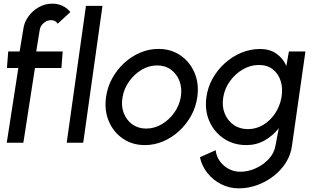

<svg xmlns="http://www.w3.org/2000/svg" viewBox="-20 -782 1754 1052"><path d="M198 -620.5 178.5 -500H323.5L316.5 -409.5H171.5L108 0H17L80.5 -409.5H18L25 -500H87.5L107.5 -620.5Q112 -659 135.2 -691.2Q158.5 -723.5 193 -742.8Q227.5 -762 267 -762Q295.5 -762 321.2 -750.5Q347 -739 365.5 -716L296 -652Q285 -671.5 259.5 -671.5Q238.5 -671.5 220.2 -656.5Q202 -641.5 198 -620.5ZM345.5 0 451 -750H541.5L436 0Z M774 13Q705 13 653.2 -22.5Q601.5 -58 576.2 -117.8Q551 -177.5 561 -250Q568.5 -305 594.8 -352.8Q621 -400.5 660.5 -436.8Q700 -473 748.2 -493.5Q796.5 -514 848 -514Q917 -514 968.8 -478.5Q1020.5 -443 1046 -383Q1071.5 -323 1061 -250Q1053.5 -195.5 1027.2 -148Q1001 -100.5 961.5 -64.2Q922 -28 874 -7.5Q826 13 774 13ZM781 -77.5Q826 -77.5 866.2 -101.2Q906.5 -125 934.5 -164.2Q962.5 -203.5 970.5 -250Q978.5 -297 964 -336.5Q949.5 -376 917.5 -399.8Q885.5 -423.5 841 -423.5Q796 -423.5 755.8 -399.5Q715.5 -375.5 687.5 -336Q659.5 -296.5 651.5 -250Q643 -201.5 658 -162.5Q673 -123.5 705.2 -100.5Q737.5 -77.5 781 -77.5Z M1563 -500H1653.5L1580 15Q1574 65 1547 108Q1520 151 1479 182.8Q1438 214.5 1388.8 232.2Q1339.5 250 1289 250Q1236.5 250 1191.8 227.2Q1147 204.5 1116.2 165.8Q1085.5 127 1075.5 79.5L1161.5 41Q1165.5 75 1184.8 101.5Q1204 128 1233.2 143.5Q1262.5 159 1296.5 159Q1339.5 159 1381.5 140Q1423.5 121 1453.2 88.5Q1483 56 1489.5 15L1507.5 -79.5Q1475 -38 1429.8 -12.5Q1384.5 13 1330.5 13Q1260 13 1206.8 -22.5Q1153.5 -58 1127.2 -117.8Q1101 -177.5 1111 -250Q1118.5 -304.5 1145.2 -352.2Q1172 -400 1212.5 -436.2Q1253 -472.5 1302.2 -493Q1351.5 -513.5 1404.5 -513.5Q1458.5 -513.5 1494.8 -487.8Q1531 -462 1549 -421ZM1338.5 -74.5Q1384.5 -74.5 1423.5 -98.5Q1462.5 -122.5 1488.5 -162.5Q1514.5 -202.5 1522.5 -250Q1530.5 -298 1518 -338Q1505.5 -378 1475 -402Q1444.5 -426 1398.5 -426Q1353 -426 1311.5 -402.2Q1270 -378.5 1240.8 -338.5Q1211.5 -298.5 1203.5 -250Q1195 -201 1210.8 -161.2Q1226.5 -121.5 1259.8 -98Q1293 -74.5 1338.5 -74.5Z"/></svg>

Font: Urbanist Medium
Style: Italic
Weight: 500
Italic angle: -8°
Designer: Corey Hu
Foundry: Corey Hu
Version: Version 1.330; ttfautohint (v1.8.4.7-5d5b)